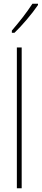

<svg xmlns="http://www.w3.org/2000/svg" viewBox="-20 -1016 225 1036"><path d="M185 -989V-996H155C121 -944 89 -904 44 -851V-839H58C97 -876 152 -940 185 -989ZM97 0V-760H71V0Z"/></svg>

Font: Noto Sans Ethiopic ExtraCondensed Thin
Style: Regular
Weight: 100
Width: 2
Designer: Monotype Design Team
Foundry: Monotype Imaging Inc.
Version: Version 2.102